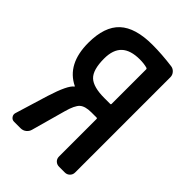

<svg xmlns="http://www.w3.org/2000/svg" viewBox="-217 -837 933 933"><g transform="rotate(45 250.0 -370.0)"><path d="M274.4 -646.5Q210.9 -646.5 179.7 -617.2Q148.4 -587.9 148.4 -526.4Q148.4 -449.2 178.7 -420.4Q209 -391.6 285.2 -391.6H325.2Q330.1 -391.6 330.1 -396.5V-634.8Q330.1 -638.7 324.2 -640.6Q301.8 -646.5 274.4 -646.5ZM55.7 0Q43 0 35.2 -10.7Q27.3 -21.5 31.2 -34.2L83 -204.1Q116.2 -309.6 142.6 -328.1Q143.6 -329.1 143.6 -330.1Q143.6 -331.1 142.6 -331.1Q40 -380.9 40 -526.4Q40 -637.7 95.2 -689Q150.4 -740.2 267.6 -740.2Q332 -740.2 405.3 -730.5Q419.9 -728.5 430.2 -716.8Q440.4 -705.1 440.4 -690.4V-35.2Q440.4 -20.5 430.2 -10.3Q419.9 0 405.3 0H365.2Q350.6 0 340.3 -9.8Q330.1 -19.5 330.1 -35.2V-293Q330.1 -297.9 325.2 -297.9H290Q247.1 -297.9 228 -280.8Q209 -263.7 194.3 -210L145.5 -34.2Q141.6 -19.5 129.4 -9.8Q117.2 0 100.6 0Z"/></g></svg>

Font: Rounded-L Mgen+ 1m medium
Style: Regular
Weight: 500
Designer: [Source Han Sans]
Ryoko NISHIZUKA  (kana & ideographs); Paul D. Hunt (Latin, Greek & Cyrillic); Wenlong ZHANG  (bopomofo
Version: Version 1.059.20150602